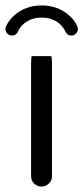

<svg xmlns="http://www.w3.org/2000/svg" viewBox="-32 -691 308 710"><path d="M85.4 -483.4Q83 -477.1 83 -458V-39.1Q83 -23.4 94.2 -12.2Q106 -1 121.1 -1Q137.2 -1 148.7 -12.5Q160.2 -23.9 160.2 -39.1V-458Q160.2 -477.1 157.7 -483.4ZM12.7 -559.6Q27.8 -559.6 34.7 -575.2Q45.9 -599.1 68.8 -612.5Q91.8 -626 122.1 -626Q152.3 -626 174.8 -612.8Q198.2 -599.1 209.5 -575.2Q216.3 -559.6 231.4 -559.6Q242.2 -559.6 249 -566.9Q255.9 -574.2 255.9 -584Q255.9 -590.3 253.4 -594.7Q244.1 -614.3 230.5 -627.7Q216.8 -641.1 201.2 -650.4Q166 -670.9 122.1 -670.9Q78.1 -670.9 43 -650.4Q8.3 -629.9 -9.3 -594.7Q-11.7 -590.3 -11.7 -585.9Q-11.7 -581.5 -11.2 -579.1Q-10.7 -576.7 -10.3 -574.7Q-8.3 -570.3 -5.1 -567.1Q-2 -564 0.5 -562.5Q5.4 -559.6 12.7 -559.6Z"/></svg>

Font: YuPearl-Light
Style: Light
Weight: 300
Designer: Max Yao
Foundry: Max-Everyday
Version: Version 1.011; ttfautohint (v1.8.3)